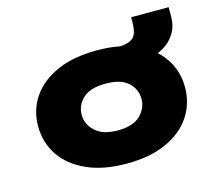

<svg xmlns="http://www.w3.org/2000/svg" viewBox="-93 -737 979 865"><g transform="rotate(-15 396.5 -305.0)"><path d="M397 11Q288 11 211 -24Q134 -59 94 -119Q54 -179 54 -254Q54 -330 94 -389Q134 -448 210.5 -482.5Q287 -517 397 -517Q507 -517 583 -482.5Q659 -448 699 -389Q739 -330 739 -254Q739 -179 699.5 -119Q660 -59 583.5 -24Q507 11 397 11ZM397 -144Q468 -144 502 -177Q536 -210 536 -254Q536 -299 502 -330.5Q468 -362 397 -362Q326 -362 291.5 -330.5Q257 -299 257 -254Q257 -210 292 -177Q327 -144 397 -144ZM597 -419 476 -494V-506Q519 -506 543.5 -514Q568 -522 577 -542.5Q586 -563 586 -600V-621H761V-576Q761 -534 740.5 -500Q720 -466 683.5 -445Q647 -424 597 -419Z"/></g></svg>

Font: Nunito Sans 7pt Expanded Black
Style: Regular
Weight: 900
Width: 7
Designer: Vernon Adams
Foundry: Vernon Adams
Version: Version 3.101;gftools[0.9.27]